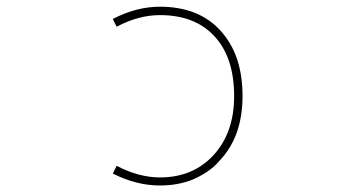

<svg xmlns="http://www.w3.org/2000/svg" viewBox="-20 -575 1040 581"><path d="M463.9 -13.7Q392.6 -13.7 321.3 -49.8L333 -73.2Q400.4 -38.1 463.9 -38.1Q564.5 -38.1 626.5 -106Q688.5 -173.8 688.5 -284.2Q688.5 -400.4 629.4 -464.8Q570.3 -529.3 463.9 -529.3Q399.4 -529.3 333 -494.1L321.3 -517.6Q392.6 -554.7 463.9 -554.7Q522.5 -554.7 568.4 -536.6Q614.3 -518.6 647.5 -481.9Q680.7 -445.3 697.3 -396.5Q713.9 -346.7 713.9 -284.2Q713.9 -223.6 696.8 -174.8Q679.7 -126 644.5 -88.9Q627.9 -69.3 607.4 -55.7Q586.9 -42 564.5 -32.2Q519.5 -13.7 463.9 -13.7Z"/></svg>

Font: Mgen+ 1m thin
Style: Regular
Weight: 100
Designer: [Source Han Sans]
Ryoko NISHIZUKA  (kana & ideographs); Paul D. Hunt (Latin, Greek & Cyrillic); Wenlong ZHANG  (bopomofo
Version: Version 1.059.20150602